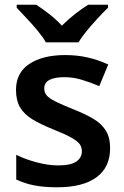

<svg xmlns="http://www.w3.org/2000/svg" viewBox="-20 -786 529 816"><path d="M448 -156Q448 -75 390 -32.5Q332 10 223 10Q167 10 126 2Q85 -6 49 -23V-128Q87 -109 136 -96Q185 -83 227 -83Q281 -83 304.5 -99.5Q328 -116 328 -143Q328 -160 319 -173Q310 -186 283.5 -201Q257 -216 204 -237Q152 -258 117.5 -279Q83 -300 65.5 -329.5Q48 -359 48 -404Q48 -477 105 -514.5Q162 -552 257 -552Q307 -552 351.5 -542Q396 -532 440 -512L402 -420Q364 -436 327.5 -447Q291 -458 254 -458Q168 -458 168 -410Q168 -393 178.5 -380.5Q189 -368 216 -354.5Q243 -341 293 -321Q341 -302 376 -281.5Q411 -261 429.5 -231.5Q448 -202 448 -156ZM175 -606Q162 -629 139.5 -656Q117 -683 93 -708.5Q69 -734 51 -753V-766H134Q160 -749 189 -726.5Q218 -704 243 -677Q270 -704 299.5 -727Q329 -750 355 -766H439V-753Q420 -735 396 -709Q372 -683 349.5 -656Q327 -629 314 -606Z"/></svg>

Font: Noto Sans New Tai Lue Semibold
Style: Regular
Weight: 400
Designer: Monotype Design Team
Foundry: Monotype Imaging Inc.
Version: Version 2.004; ttfautohint (v1.8.4.7-5d5b)